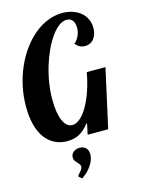

<svg xmlns="http://www.w3.org/2000/svg" viewBox="-145 -839 868 1170"><g transform="rotate(-15 289.0 -254.0)"><path d="M56.2 -64.5Q31.7 -98.6 18.8 -148.7Q5.9 -198.7 5.9 -261.2Q5.9 -325.7 19 -387.9Q32.2 -450.2 57.1 -506.8Q81.1 -562 114.5 -607.7Q147.9 -653.3 188 -687Q228.5 -720.7 273.9 -738.8Q319.3 -756.8 366.7 -756.8Q401.4 -756.8 431.2 -746.8Q460.9 -736.8 482.4 -718.8Q503.9 -700.7 515.4 -675.5Q526.9 -650.4 526.9 -620.1Q526.9 -578.6 505.9 -552.2Q496.1 -539.6 481.7 -532.7Q467.3 -525.9 451.2 -525.9Q413.6 -525.9 390.1 -557.1Q407.2 -568.8 419.9 -595.7Q431.2 -619.6 431.2 -647.9Q431.2 -676.8 418 -693.4Q404.8 -710 381.8 -710Q357.9 -710 332.8 -691.9Q307.6 -673.8 284.2 -640.6Q260.7 -608.4 240.2 -564.7Q219.7 -521 204.6 -471.7Q171.9 -363.3 171.9 -262.2Q171.9 -177.2 192.9 -129.4Q213.9 -81.1 251 -81.1Q275.4 -81.1 301 -103.3Q326.7 -125.5 349.1 -165Q372.1 -205.1 389.9 -258.1Q407.7 -311 418 -370.1H536.1L454.1 0H324.7L338.9 -67.9H335Q304.2 -28.8 271.7 -11.5Q239.3 5.9 196.8 5.9Q151.9 5.9 116.5 -12.2Q81.1 -30.3 56.2 -64.5ZM202.6 229Q219.7 209.5 229 197.3Q236.8 186.5 236.8 176.8Q236.8 168.9 232.4 162.6Q228 156.2 218.8 146.5Q210 137.7 205.3 129.6Q200.7 121.6 200.7 110.8Q200.7 90.3 216.3 77.1Q231.9 64 256.8 64Q280.8 64 295.2 78.6Q309.6 93.3 309.6 119.1Q309.6 152.3 285.6 188.5Q260.7 224.6 222.7 249Z"/></g></svg>

Font: Pattaya
Style: Regular
Weight: 400
Designer: Pablo Impallari / Thai characters Designed by Thanarat Vachiruckul and Suppakit Chalermlarp
Foundry: Pablo Impallari
Version: Version 2.001